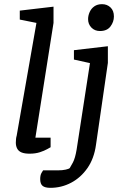

<svg xmlns="http://www.w3.org/2000/svg" viewBox="-20 -733 591 922"><path d="M122 5Q98 5 83.5 -1Q69 -7 62.5 -19.5Q56 -32 56 -48Q56 -57 57 -66Q58 -75 60 -81L155 -623L75 -639V-682L237 -701V-623L150 -72H223V-26Q221 -25 207 -17Q193 -9 171.5 -2Q150 5 122 5ZM222 169Q196 169 184.5 159.5Q173 150 173 127Q173 109 179 98Q185 87 187 85H259Q280 85 295.5 81.5Q311 78 315 74Q319 68 330 47.5Q341 27 348 -15L412 -430L335 -447V-492L498 -511V-431L441 -38Q432 28 400 74Q368 120 321.5 144.5Q275 169 222 169ZM460 -584Q435 -584 419 -600.5Q403 -617 403 -641Q403 -658 410.5 -675Q418 -692 433 -702.5Q448 -713 470 -713Q494 -713 510.5 -697.5Q527 -682 527 -654Q527 -628 510.5 -606Q494 -584 460 -584Z"/></svg>

Font: Faustina Light Medium
Style: Italic
Weight: 500
Italic angle: -8°
Version: Version 1.200